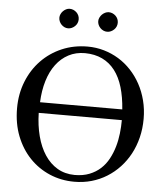

<svg xmlns="http://www.w3.org/2000/svg" viewBox="-59 -914 840 980"><g transform="rotate(5 361.5 -423.5)"><path d="M147 -318.8Q148.4 -254.4 162.8 -199.7Q177.2 -145 203.6 -105Q230 -64.9 268.3 -42.2Q306.6 -19.5 356.9 -19Q399.9 -19 432.6 -32Q465.3 -44.9 489.5 -67.1Q513.7 -89.4 529.5 -118.9Q545.4 -148.4 555.2 -181.9Q564.9 -215.3 568.8 -250.5Q572.8 -285.6 572.8 -318.8ZM570.3 -373.5Q565.9 -436.5 551 -486.6Q536.1 -536.6 509.5 -571.3Q482.9 -606 444.6 -624.3Q406.2 -642.6 356 -643.1Q309.1 -643.1 272 -623.5Q234.9 -604 208.3 -568.6Q181.6 -533.2 166.5 -483.4Q151.4 -433.6 148.9 -373.5ZM683.1 -335Q683.1 -284.7 671.9 -239.3Q660.6 -193.8 639.9 -155Q619.1 -116.2 589.8 -84.7Q560.5 -53.2 524.4 -30.8Q488.3 -8.3 446.3 3.7Q404.3 15.6 357.9 15.6Q290.5 15.6 231.7 -9.5Q172.9 -34.7 128.9 -80.6Q85 -126.5 59.8 -190.7Q34.7 -254.9 34.7 -333Q34.7 -407.2 60.1 -470.5Q85.4 -533.7 130.1 -579.8Q174.8 -626 235.4 -651.9Q295.9 -677.7 366.7 -677.7Q410.2 -677.7 450.4 -666Q490.7 -654.3 525.9 -632.8Q561 -611.3 589.8 -580.6Q618.7 -549.8 639.4 -511.7Q660.2 -473.6 671.6 -429Q683.1 -384.3 683.1 -335ZM308.6 -812Q308.6 -801.8 304.7 -792.7Q300.8 -783.7 293.7 -776.9Q286.6 -770 277.6 -765.9Q268.6 -761.7 258.3 -761.7Q248.5 -761.7 239.7 -765.9Q231 -770 224.1 -777.1Q217.3 -784.2 213.4 -793.2Q209.5 -802.2 209.5 -812Q209.5 -821.3 213.6 -830.3Q217.8 -839.4 224.6 -846.2Q231.4 -853 240.2 -857.4Q249 -861.8 258.3 -861.8Q268.6 -861.8 277.6 -857.9Q286.6 -854 293.7 -847.2Q300.8 -840.3 304.7 -831.3Q308.6 -822.3 308.6 -812ZM508.8 -812Q508.8 -801.8 504.9 -792.7Q501 -783.7 493.9 -776.9Q486.8 -770 477.8 -765.9Q468.8 -761.7 458.5 -761.7Q448.2 -761.7 439.2 -765.9Q430.2 -770 423.3 -777.1Q416.5 -784.2 412.6 -793.2Q408.7 -802.2 408.7 -812Q408.7 -821.3 413.1 -830.3Q417.5 -839.4 424.3 -846.2Q431.2 -853 440.2 -857.4Q449.2 -861.8 458.5 -861.8Q468.8 -861.8 477.8 -857.9Q486.8 -854 493.9 -847.2Q501 -840.3 504.9 -831.3Q508.8 -822.3 508.8 -812Z"/></g></svg>

Font: Doulos SIL CyrE
Style: Regular
Weight: 400
Designer: Walt Agee, Victor Gaultney, Peter Martin, Debbi Hosken, Becca Hirsbrunner
Foundry: SIL International
Version: Version 5.000